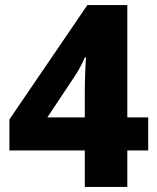

<svg xmlns="http://www.w3.org/2000/svg" viewBox="-20 -734 618 754"><path d="M562 -143V-273H480V-714H323L17 -265V-143H313V0H480V-143ZM313 -273H166L273 -434C290 -460 301 -480 313 -508H318C316 -497 313 -415 313 -376Z"/></svg>

Font: Noto Sans Arabic UI XBd
Style: Regular
Weight: 800
Designer: Monotype Design Team, Nadine Chahine and Nizar Qandah
Foundry: Monotype Imaging Inc.
Version: Version 2.010